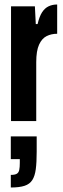

<svg xmlns="http://www.w3.org/2000/svg" viewBox="-20 -538 278 853"><path d="M29 0V-510H135L139 -431H147Q155 -465 167 -483.5Q179 -502 196 -510Q213 -518 234 -518V-388Q208 -388 187 -377.5Q166 -367 153.5 -339.5Q141 -312 141 -262V0ZM28 295V239Q46 239 54.5 234Q63 229 65.5 217Q68 205 68 186V169H28V68H143V136Q143 183 139 213.5Q135 244 123.5 262Q112 280 89 287.5Q66 295 28 295Z"/></svg>

Font: Saira UltraCondensed ExtraBold
Style: Regular
Weight: 800
Width: 1
Designer: Hector Gatti with collaboration of the Omnibus-Type team
Foundry: Omnibus-Type
Version: Version 1.101